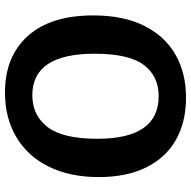

<svg xmlns="http://www.w3.org/2000/svg" viewBox="-18 -738 768 772"><g transform="rotate(90 366.0 -352.0)"><path d="M42 -343Q42 -464 83.5 -547.5Q125 -631 199.5 -673.5Q274 -716 373 -716Q470 -716 542 -675.5Q614 -635 653 -556Q692 -477 692 -365Q692 -249 650 -164Q608 -79 531 -33.5Q454 12 352 12Q207 12 124.5 -80Q42 -172 42 -343ZM538 -359Q538 -606 367 -606Q286 -606 241 -546Q196 -486 196 -348Q196 -98 363 -98Q444 -98 491 -159.5Q538 -221 538 -359Z"/></g></svg>

Font: Bitter Pro
Style: Bold
Weight: 700
Designer: Sol Matas, and Bitter project Authors
Foundry: Sol Matas
Version: Version 1.010